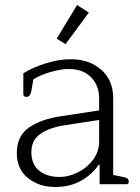

<svg xmlns="http://www.w3.org/2000/svg" viewBox="-20 -734 558 765"><path d="M206 -580 287 -714 334 -684 241 -558ZM47 -124Q47 -192 95 -225.5Q143 -259 223 -271L375 -294V-342Q375 -393 343 -426Q311 -459 254 -459Q222 -459 181 -447Q140 -435 113 -418L105 -372Q101 -348 85 -348Q73 -348 73 -359V-442Q112 -466 163.5 -482Q215 -498 262 -498Q335 -498 383 -456.5Q431 -415 431 -342V-37L470 -29Q483 -27 488 -22.5Q493 -18 493 -10Q493 0 484 0H377V-77H373Q345 -37 301.5 -13Q258 11 199 11Q136 11 91.5 -24.5Q47 -60 47 -124ZM375 -170V-256L238 -235Q175 -225 140 -200Q105 -175 105 -128Q105 -79 136 -54Q167 -29 216 -29Q255 -29 292 -48Q329 -67 352 -99Q375 -131 375 -170Z"/></svg>

Font: Maitree Light
Style: Regular
Weight: 300
Designer: CadsonDemak Team
Foundry: CadsonDemak
Version: Version 1.001